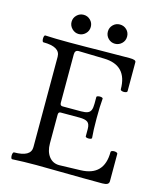

<svg xmlns="http://www.w3.org/2000/svg" viewBox="-121 -910 844 1003"><g transform="rotate(15 301.0 -409.0)"><path d="M32.7 -14.6Q32.7 -22 34.7 -27.6Q36.6 -33.2 40 -33.7Q131.3 -33.7 131.3 -86.4V-575.2Q131.3 -628.9 40 -628.9Q36.6 -628.9 34.7 -634.3Q32.7 -639.6 32.7 -647Q32.7 -654.8 34.7 -660.4Q36.6 -666 40 -666Q92.3 -663.1 170.4 -663.1Q224.6 -663.1 265.1 -663.6Q305.7 -664.1 333 -664.6Q414.1 -666 495.6 -666Q514.2 -666 522.5 -662.8Q530.8 -659.7 530.8 -652.8V-496.1Q530.8 -491.7 525.4 -489.5Q520 -487.3 512.7 -487.3Q505.4 -487.3 499.8 -489.7Q494.1 -492.2 494.1 -496.1Q494.1 -626 368.2 -628.9L229.5 -632.3Q209.5 -632.3 209.5 -608.9V-347.7Q209.5 -331.5 223.1 -331.5H323.7Q346.7 -331.5 358.9 -336.7Q371.1 -341.8 376 -354Q380.9 -366.2 380.9 -388.7V-424.8Q380.9 -427.7 386.2 -429.7Q391.6 -431.6 398.4 -431.6Q405.3 -431.6 410.2 -429.7Q415 -427.7 415 -424.8Q411.1 -384.3 411.1 -318.4Q411.1 -252 415 -211.4Q415 -208.5 409.7 -206.5Q404.3 -204.6 397.5 -204.6Q390.6 -204.6 385.7 -206.5Q380.9 -208.5 380.9 -211.4V-251.5Q380.9 -278.3 367.9 -288.1Q355 -297.9 323.7 -297.9H221.7Q209.5 -297.9 209.5 -282.7V-127.9Q209.5 -83.5 230.2 -56.9Q251 -30.3 285.6 -30.3L400.4 -33.7Q526.9 -37.1 526.9 -166Q526.9 -170.4 532.2 -172.6Q537.6 -174.8 544.9 -174.8Q552.2 -174.8 557.9 -172.4Q563.5 -169.9 563.5 -166V-18.1Q563.5 -6.8 554.9 -1.7Q546.4 3.4 527.8 3.4Q468.3 3.4 423.6 2.9Q378.9 2.4 349.1 2Q230 0 170.4 0Q101.1 0 40 3.4Q36.6 3.4 34.7 -2Q32.7 -7.3 32.7 -14.6ZM154.3 -770.5Q154.3 -792 169.7 -807.1Q185.1 -822.3 206.5 -822.3Q228 -822.3 243.2 -807.1Q258.3 -792 258.3 -770.5Q258.3 -748.5 242.7 -733.4Q227.1 -718.3 206.5 -718.3Q185.5 -718.3 169.9 -733.9Q154.3 -749.5 154.3 -770.5ZM350.6 -770.5Q350.6 -792 365.7 -807.1Q380.9 -822.3 402.3 -822.3Q424.3 -822.3 439.5 -807.4Q454.6 -792.5 454.6 -770.5Q454.6 -748 439 -733.2Q423.3 -718.3 402.3 -718.3Q380.9 -718.3 365.7 -733.6Q350.6 -749 350.6 -770.5Z"/></g></svg>

Font: JuniusX
Style: Regular
Weight: 400
Designer: Peter S. Baker
Foundry: Briery Creek Software
Version: Version 1.004